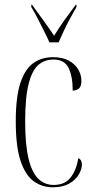

<svg xmlns="http://www.w3.org/2000/svg" viewBox="-20 -786 397 816"><path d="M204 10Q159 10 123.5 -15.5Q88 -41 67.5 -102Q47 -163 47 -270Q47 -375 67 -434.5Q87 -494 122.5 -518.5Q158 -543 205 -543Q246 -543 273 -528Q300 -513 313 -490Q326 -467 326 -443Q326 -418 315 -409.5Q304 -401 289 -401Q289 -461 271.5 -497Q254 -533 207 -533Q170 -533 143.5 -510.5Q117 -488 102 -431Q87 -374 87 -270Q87 -170 101.5 -111Q116 -52 143 -26Q170 0 208 0Q256 0 280.5 -32Q305 -64 313 -114Q328 -107 328 -87Q328 -67 315 -44.5Q302 -22 274.5 -6Q247 10 204 10ZM190 -606Q180 -629 166 -656.5Q152 -684 138.5 -710.5Q125 -737 113 -756V-766H116Q142 -730 165 -698.5Q188 -667 210 -634Q230 -667 252.5 -698.5Q275 -730 302 -766H305V-756Q294 -737 279.5 -710.5Q265 -684 252 -656.5Q239 -629 229 -606Z"/></svg>

Font: Noto Serif Display ExtraCondensed ExtraLight
Style: Regular
Weight: 200
Width: 2
Designer: Monotype Design Team
Foundry: Monotype Imaging Inc.
Version: Version 2.009